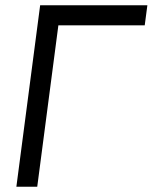

<svg xmlns="http://www.w3.org/2000/svg" viewBox="-20 -705 578 727"><path d="M132 -685H538L528 -609H201L121 2H42Z"/></svg>

Font: Bellota Text
Style: Bold Italic
Weight: 700
Italic angle: -7.5°
Designer: Kemie Guaida
Foundry: Kemie Guaida
Version: Version 4.001